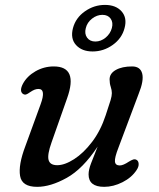

<svg xmlns="http://www.w3.org/2000/svg" viewBox="-20 -732 633 763"><path d="M523 -96.5Q530.5 -92 531 -80.5Q531.5 -69 523 -56.5Q503.5 -26.5 467 -8Q430.5 10.5 394 10.5Q332 10.5 332 -39Q332 -57.5 341.8 -82.8Q351.5 -108 368 -149.5Q309.5 -61 245.2 -25.2Q181 10.5 127.5 10.5Q67 10.5 59.8 -33Q52.5 -76.5 80.5 -150.5L141 -316.5Q164 -378.5 133 -378.5Q125 -378.5 117.2 -375.5Q109.5 -372.5 98.5 -365Q90.5 -359 84.2 -356.8Q78 -354.5 71 -359Q56 -370 71 -399Q87.5 -429.5 121.2 -448.8Q155 -468 193.5 -468Q292 -468 246.5 -341L185 -166.5Q167.5 -117.5 173 -96.5Q178.5 -75.5 207.5 -75.5Q237 -75.5 274.5 -99.5Q312 -123.5 346 -168.2Q380 -213 400 -274Q414.5 -317 419.5 -334Q424.5 -351 424.5 -362Q424.5 -373.5 420 -387Q415.5 -400.5 415.5 -416.5Q415.5 -440 440.2 -454Q465 -468 505 -468Q537.5 -468 545 -440Q552.5 -412 531 -359L451 -146Q435 -105 436.8 -89.8Q438.5 -74.5 456 -74.5Q469.5 -74.5 492 -89.5Q501.5 -95.5 509 -98Q516.5 -100.5 523 -96.5ZM348 -527.5Q305.5 -527.5 282.2 -553Q259 -578.5 270 -620.5Q281 -661.5 317.5 -687Q354 -712.5 397 -712.5Q440.5 -712.5 463.2 -686.8Q486 -661 475 -620.5Q464.5 -579.5 428 -553.5Q391.5 -527.5 348 -527.5ZM387 -673Q365 -673 345.8 -658Q326.5 -643 321 -620.5Q315 -598 326 -582.5Q337 -567 359 -567Q381 -567 399.8 -582.5Q418.5 -598 424.5 -620.5Q430.5 -642.5 419.8 -657.8Q409 -673 387 -673Z"/></svg>

Font: Fraunces 9pt SuperSoft
Style: Italic
Weight: 400
Italic angle: -16°
Version: Version 1.000;[b76b70a41]